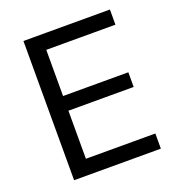

<svg xmlns="http://www.w3.org/2000/svg" viewBox="-130 -819 852 924"><g transform="rotate(-20 296.5 -356.5)"><path d="M92.4 0Q92.4 -59.5 92.4 -114.6Q92.4 -169.7 92.4 -235.6V-475Q92.4 -541.7 92.4 -597.5Q92.4 -653.4 92.4 -713H535.3V-635.4Q485.4 -635.4 428.1 -635.4Q370.9 -635.4 293.2 -635.4H131.1L181.1 -699.8Q181.1 -640.2 181.1 -584.4Q181.1 -528.5 181.1 -461.8V-249.2Q181.1 -183.6 181.1 -128.3Q181.1 -73.1 181.1 -13.6L135.9 -77.6H300.8Q366.3 -77.6 424.6 -77.6Q482.8 -77.6 536.7 -77.6V0ZM161.4 -323.7V-398.9H299.8Q369.1 -398.9 419 -398.9Q468.9 -398.9 515.3 -398.9V-323.7Q466.5 -323.7 416.6 -323.7Q366.8 -323.7 299.3 -323.7Z"/></g></svg>

Font: Commissioner Thin
Style: Regular
Weight: 100
Designer: Kostas Bartsokas
Foundry: Kostas Bartsokas
Version: Version 1.001;gftools[0.9.23]